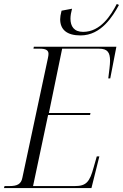

<svg xmlns="http://www.w3.org/2000/svg" viewBox="-40 -950 621 970"><path d="M367 -771C472 -771 531 -870 561 -925L550 -930C520 -872 468 -789 380 -789C334 -789 316 -817 316 -856C316 -870 319 -888 324 -906L271 -896C266 -877 264 -863 264 -853C264 -801 297 -771 367 -771ZM-20 0H422L462 -160H449L433 -104C413 -30 395 -10 338 -10H127L203 -369H415L417 -379H207L274 -704H461C503 -704 516 -685 516 -643C516 -622 511 -587 507 -554H517L548 -714H131L129 -704H162C190 -704 205 -697 205 -678C205 -672 204 -665 202 -656L73 -52C67 -20 47 -10 8 -10H-17Z"/></svg>

Font: Noto Serif Display Condensed Light
Style: Italic
Weight: 300
Width: 3
Italic angle: -12°
Designer: Monotype Design Team
Foundry: Monotype Imaging Inc.
Version: Version 2.009